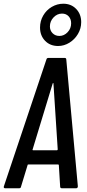

<svg xmlns="http://www.w3.org/2000/svg" viewBox="-26 -1011 469 1031"><path d="M297 -9 290 -124Q290 -126 288.5 -127Q287 -128 285 -128H127Q125 -128 123.5 -127Q122 -126 122 -124L87 -9Q86 0 76 0H2Q-3 0 -5 -3Q-7 -6 -5 -11L223 -691Q225 -700 234 -700H321Q330 -700 330 -691L392 -11Q392 0 382 0H307Q297 0 297 -9ZM151 -204H280Q282 -204 284 -208L261 -563Q261 -565 259.5 -565Q258 -565 257 -563L149 -208Q148 -207 149 -205.5Q150 -204 151 -204ZM189 -863Q189 -898 206 -927.5Q223 -957 252 -974Q281 -991 314 -991Q356 -991 383 -963Q410 -935 410 -892Q410 -858 392.5 -828.5Q375 -799 346.5 -781.5Q318 -764 286 -764Q243 -764 216 -792Q189 -820 189 -863ZM356 -886Q356 -909 342.5 -923.5Q329 -938 307 -938Q281 -938 261.5 -917.5Q242 -897 242 -869Q242 -847 256.5 -832.5Q271 -818 293 -818Q318 -818 337 -838Q356 -858 356 -886Z"/></svg>

Font: Barlow Condensed Medium
Style: Italic
Weight: 500
Width: 3
Italic angle: -7°
Designer: Jeremy Tribby
Foundry: Tribby Type
Version: Version 1.408